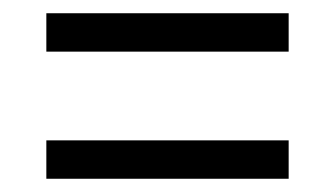

<svg xmlns="http://www.w3.org/2000/svg" viewBox="-20 -502 505 290"><path d="M50 -424H416V-482H50ZM50 -232H416V-290H50Z"/></svg>

Font: Noto Serif Myanmar Condensed
Style: Regular
Weight: 400
Width: 3
Designer: Ben Mitchell and the Monotype Design Team
Foundry: Monotype Imaging Inc.
Version: Version 2.106